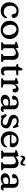

<svg xmlns="http://www.w3.org/2000/svg" viewBox="2268 -2970 714 5290"><g transform="rotate(90 2625.0 -325.0)"><path d="M474.5 -346.5Q474.5 -321.5 458.8 -304.8Q443 -288 417 -288Q391 -288 377.2 -302.5Q363.5 -317 363.5 -341.5V-355Q363.5 -385.5 339 -404.8Q314.5 -424 272.5 -424Q214.5 -424 177 -379.2Q139.5 -334.5 139.5 -259.5Q139.5 -168.5 187.2 -119.5Q235 -70.5 307 -70.5Q359.5 -70.5 392.2 -92.5Q425 -114.5 441.5 -144.5Q449 -152.5 453.5 -156.5Q458 -160.5 464 -160Q480 -159.5 479.5 -138Q478 -99 452.2 -64.8Q426.5 -30.5 381.5 -9.2Q336.5 12 278.5 12Q207.5 12 154.2 -18.2Q101 -48.5 71.2 -102.2Q41.5 -156 41.5 -226.5Q41.5 -298.5 72 -356Q102.5 -413.5 158 -446.8Q213.5 -480 288 -480Q345.5 -480 387.5 -461.5Q429.5 -443 452 -412.5Q474.5 -382 474.5 -346.5Z M805 -480Q879 -480 935.2 -448.8Q991.5 -417.5 1023 -361.8Q1054.5 -306 1054.5 -234Q1054.5 -163 1022.2 -107.5Q990 -52 933 -20Q876 12 801 12Q727.5 12 671.2 -19.8Q615 -51.5 583.5 -107.5Q552 -163.5 552 -236.5Q552 -306 584 -361.2Q616 -416.5 673.2 -448.2Q730.5 -480 805 -480ZM845 -50.5Q902.5 -61.5 929.2 -119Q956 -176.5 939 -258.5Q920.5 -346 872.2 -388.2Q824 -430.5 764 -418.5Q706 -407.5 678.5 -351Q651 -294.5 668 -211Q686.5 -123 735.8 -81Q785 -39 845 -50.5Z M1308.5 -446.5V-394.5Q1359 -439 1402.2 -460Q1445.5 -481 1485 -481Q1548 -481 1588.2 -440.8Q1628.5 -400.5 1628.5 -335V-93.5Q1628.5 -75.5 1634.5 -67.2Q1640.5 -59 1651.5 -55.5L1669.5 -50.5Q1679.5 -45.5 1685 -39.8Q1690.5 -34 1690.5 -24.5Q1690.5 0 1661.5 0H1489.5Q1462.5 0 1462.5 -24.5Q1462.5 -40 1481.5 -48L1500 -53.5Q1511 -57 1516.8 -65.8Q1522.5 -74.5 1522.5 -93.5V-309Q1522.5 -355.5 1498.8 -380Q1475 -404.5 1435.5 -404.5Q1409 -404.5 1378.5 -391Q1348 -377.5 1314.5 -348L1308.5 -342.5V-93.5Q1308.5 -74.5 1314.2 -65.8Q1320 -57 1331 -53.5L1349 -48Q1368 -40 1368 -24.5Q1368 0 1341 0H1168.5Q1139.5 0 1139.5 -24.5Q1139.5 -41 1161 -50.5L1179.5 -55.5Q1190.5 -59 1196.5 -67.5Q1202.5 -76 1202.5 -93.5V-354Q1202.5 -370.5 1197.2 -377.2Q1192 -384 1182 -386L1151 -388Q1131.5 -393.5 1131.5 -410Q1131.5 -428.5 1157 -437.5L1232.5 -463.5Q1247 -469 1258.8 -472.8Q1270.5 -476.5 1280.5 -476.5Q1308.5 -476.5 1308.5 -446.5Z M1785.5 -417.5 1761.5 -421.5Q1742.5 -428.5 1742.5 -447Q1742.5 -457 1749.8 -463.8Q1757 -470.5 1769.5 -470.5H1792.5Q1805.5 -470.5 1814.8 -476.8Q1824 -483 1831 -499L1855.5 -559.5Q1862 -571.5 1872.5 -579.2Q1883 -587 1892.5 -587Q1904.5 -587 1912.5 -579.2Q1920.5 -571.5 1920.5 -557.5V-470.5H2031.5Q2059 -470.5 2059 -448.5Q2059 -433.5 2045.8 -423.8Q2032.5 -414 2002.5 -414H1920.5V-132Q1920.5 -101.5 1934.8 -84.8Q1949 -68 1974.5 -68Q1993 -68 2005.2 -75Q2017.5 -82 2026.2 -88.8Q2035 -95.5 2042.5 -95Q2050 -95 2055 -88.5Q2060 -82 2058.5 -71Q2057 -51 2040.2 -32.8Q2023.5 -14.5 1996.8 -3Q1970 8.5 1938.5 8.5Q1881 8.5 1847.8 -21.2Q1814.5 -51 1814.5 -112V-378Q1814.5 -410.5 1785.5 -417.5Z M2295.5 -444 2298.5 -377.5Q2319 -428 2355 -454.5Q2391 -481 2433 -481Q2476 -481 2501.8 -454.8Q2527.5 -428.5 2527.5 -383Q2527.5 -349 2512.8 -331.5Q2498 -314 2474 -314Q2449.5 -314 2436.8 -326.8Q2424 -339.5 2424 -361.5V-378Q2424 -395.5 2414.8 -402.8Q2405.5 -410 2390.5 -410Q2357 -410 2329 -373.2Q2301 -336.5 2301 -265V-93.5Q2301 -59 2329.5 -55.5L2370.5 -50.5Q2396 -47 2396 -24.5Q2396 0 2367 0H2163Q2134 0 2134 -24.5Q2134 -41 2155.5 -50.5L2174 -55.5Q2185 -59 2191 -67.5Q2197 -76 2197 -93.5V-354Q2197 -370.5 2191.8 -377.2Q2186.5 -384 2176.5 -386L2145.5 -388Q2126 -393.5 2126 -410Q2126 -428.5 2151.5 -437.5L2227 -463.5Q2240 -468.5 2251 -472.5Q2262 -476.5 2269.5 -476.5Q2293 -476.5 2295.5 -444Z M2591.5 -105.5Q2591.5 -166 2647 -205Q2702.5 -244 2796.5 -244Q2820.5 -244 2843.8 -240.8Q2867 -237.5 2886 -232.5V-351.5Q2886 -390.5 2863.5 -411.5Q2841 -432.5 2801 -432.5Q2765 -432.5 2745.8 -418.2Q2726.5 -404 2726.5 -383.5V-350.5Q2726.5 -326.5 2710.5 -313.2Q2694.5 -300 2666 -300Q2641 -300 2627.8 -313Q2614.5 -326 2614.5 -347.5Q2614.5 -380 2639.8 -410.2Q2665 -440.5 2713.5 -460Q2762 -479.5 2831 -479.5Q2911.5 -479.5 2951.2 -442.2Q2991 -405 2991 -343V-81.5Q2991 -57.5 3012.5 -57.5Q3020 -57.5 3024.5 -60Q3029 -62.5 3032.5 -65Q3036 -68 3039.2 -70.5Q3042.5 -73 3046.5 -73Q3065 -73 3065 -52.5Q3065 -29 3041.8 -8.5Q3018.5 12 2981 12Q2945 12 2920.8 -5Q2896.5 -22 2894.5 -53.5Q2863 -22 2821.2 -5Q2779.5 12 2734.5 12Q2671.5 12 2631.5 -19Q2591.5 -50 2591.5 -105.5ZM2701 -124Q2701 -88 2723.5 -69.8Q2746 -51.5 2780 -51.5Q2840 -51.5 2886 -96V-189.5Q2868 -195.5 2848.2 -199Q2828.5 -202.5 2806.5 -202.5Q2758 -202.5 2729.5 -181.5Q2701 -160.5 2701 -124Z M3312 -431Q3277 -431 3257 -413Q3237 -395 3237 -368Q3237 -334.5 3264.5 -317.5Q3292 -300.5 3333 -289.5Q3416.5 -270 3466.5 -234.2Q3516.5 -198.5 3516.5 -135.5Q3516.5 -73.5 3472.8 -32.5Q3429 8.5 3341 8.5Q3304.5 8.5 3278.5 -1Q3252.5 -10.5 3238 -10.5Q3224.5 -10.5 3217 -0.5Q3209.5 9.5 3197 9.5Q3177 9.5 3166 -18L3130.5 -99Q3122 -119.5 3126.5 -133Q3131 -146.5 3143.5 -150Q3169.5 -158 3189.5 -131.5Q3218 -88 3256.5 -64.5Q3295 -41 3337 -41Q3382 -41 3402.2 -61Q3422.5 -81 3422.5 -111Q3422.5 -144.5 3391.5 -162.5Q3360.5 -180.5 3315 -191.5Q3236.5 -207 3190 -242.8Q3143.5 -278.5 3143.5 -345Q3143.5 -403 3188.2 -442Q3233 -481 3308 -481Q3352.5 -481 3376.5 -471.5Q3400.5 -462 3412 -462Q3424.5 -462 3433 -471.5Q3441.5 -481 3452 -481Q3471 -481 3477.5 -458L3504 -374.5Q3509 -357 3507.8 -340.8Q3506.5 -324.5 3492 -320.5Q3470.5 -315.5 3449 -348.5Q3426.5 -387.5 3391.2 -409.2Q3356 -431 3312 -431Z M4039.5 -301Q4039.5 -239.5 3972 -239.5H3697Q3702.5 -156 3748.5 -111.8Q3794.5 -67.5 3865.5 -67.5Q3916.5 -67.5 3951.8 -90.8Q3987 -114 4003 -144.5Q4016 -160.5 4025.5 -160Q4041.5 -159 4041.5 -138.5Q4040 -100 4014 -65.5Q3988 -31 3942.8 -9.5Q3897.5 12 3838 12Q3764 12 3710.2 -18.8Q3656.5 -49.5 3627.5 -103.8Q3598.5 -158 3598.5 -229Q3598.5 -300.5 3628 -357.2Q3657.5 -414 3712 -447Q3766.5 -480 3840.5 -480Q3899.5 -480 3944.2 -457Q3989 -434 4014.2 -393.5Q4039.5 -353 4039.5 -301ZM3826.5 -424Q3773.5 -424 3738.2 -386Q3703 -348 3697.5 -282H3900Q3931.5 -282 3931.5 -310.5Q3931.5 -361.5 3902.2 -392.8Q3873 -424 3826.5 -424Z M4293 -446.5V-394.5Q4343.5 -439 4386.8 -460Q4430 -481 4469.5 -481Q4532.5 -481 4572.8 -440.8Q4613 -400.5 4613 -335V-93.5Q4613 -75.5 4619 -67.2Q4625 -59 4636 -55.5L4654 -50.5Q4664 -45.5 4669.5 -39.8Q4675 -34 4675 -24.5Q4675 0 4646 0H4474Q4447 0 4447 -24.5Q4447 -40 4466 -48L4484.5 -53.5Q4495.5 -57 4501.2 -65.8Q4507 -74.5 4507 -93.5V-309Q4507 -355.5 4483.2 -380Q4459.5 -404.5 4420 -404.5Q4393.5 -404.5 4363 -391Q4332.5 -377.5 4299 -348L4293 -342.5V-93.5Q4293 -74.5 4298.8 -65.8Q4304.5 -57 4315.5 -53.5L4333.5 -48Q4352.5 -40 4352.5 -24.5Q4352.5 0 4325.5 0H4153Q4124 0 4124 -24.5Q4124 -41 4145.5 -50.5L4164 -55.5Q4175 -59 4181 -67.5Q4187 -76 4187 -93.5V-354Q4187 -370.5 4181.8 -377.2Q4176.5 -384 4166.5 -386L4135.5 -388Q4116 -393.5 4116 -410Q4116 -428.5 4141.5 -437.5L4217 -463.5Q4231.5 -469 4243.2 -472.8Q4255 -476.5 4265 -476.5Q4293 -476.5 4293 -446.5ZM4472.5 -529Q4450.5 -529 4433 -538.8Q4415.5 -548.5 4400.2 -561Q4385 -573.5 4371.5 -583.2Q4358 -593 4344.5 -593Q4316.5 -593 4310.5 -548.5Q4306 -530 4289 -530Q4268 -530 4268 -559.5Q4268 -610.5 4288.2 -636.2Q4308.5 -662 4340.5 -662Q4362 -662 4379.8 -652.2Q4397.5 -642.5 4412.5 -630Q4427.5 -617.5 4441 -607.8Q4454.5 -598 4468.5 -598Q4497 -598 4502 -642.5Q4506.5 -661.5 4524 -661.5Q4544.5 -661.5 4544.5 -631.5Q4544.5 -580 4524.5 -554.5Q4504.5 -529 4472.5 -529Z M4754 -105.5Q4754 -166 4809.5 -205Q4865 -244 4959 -244Q4983 -244 5006.2 -240.8Q5029.5 -237.5 5048.5 -232.5V-351.5Q5048.5 -390.5 5026 -411.5Q5003.5 -432.5 4963.5 -432.5Q4927.5 -432.5 4908.2 -418.2Q4889 -404 4889 -383.5V-350.5Q4889 -326.5 4873 -313.2Q4857 -300 4828.5 -300Q4803.5 -300 4790.2 -313Q4777 -326 4777 -347.5Q4777 -380 4802.2 -410.2Q4827.5 -440.5 4876 -460Q4924.5 -479.5 4993.5 -479.5Q5074 -479.5 5113.8 -442.2Q5153.5 -405 5153.5 -343V-81.5Q5153.5 -57.5 5175 -57.5Q5182.5 -57.5 5187 -60Q5191.5 -62.5 5195 -65Q5198.5 -68 5201.8 -70.5Q5205 -73 5209 -73Q5227.5 -73 5227.5 -52.5Q5227.5 -29 5204.2 -8.5Q5181 12 5143.5 12Q5107.5 12 5083.2 -5Q5059 -22 5057 -53.5Q5025.5 -22 4983.8 -5Q4942 12 4897 12Q4834 12 4794 -19Q4754 -50 4754 -105.5ZM4863.5 -124Q4863.5 -88 4886 -69.8Q4908.5 -51.5 4942.5 -51.5Q5002.5 -51.5 5048.5 -96V-189.5Q5030.5 -195.5 5010.8 -199Q4991 -202.5 4969 -202.5Q4920.5 -202.5 4892 -181.5Q4863.5 -160.5 4863.5 -124Z"/></g></svg>

Font: Fraunces 9pt S100
Style: Regular
Weight: 400
Version: Version 1.000; ttfautohint (v1.8.3)